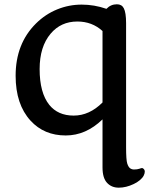

<svg xmlns="http://www.w3.org/2000/svg" viewBox="-20 -616 701 887"><path d="M453.6 -64.5Q377 9.8 283.7 9.8Q183.6 9.8 121.1 -58.6Q52.2 -133.8 52.2 -266.1Q52.2 -414.6 146.5 -507.8Q189.5 -550.3 243.9 -572.5Q298.3 -594.7 357.2 -594.7Q416 -594.7 471.7 -575.2Q491.7 -596.2 520 -596.2Q542.5 -596.2 551.8 -578.1Q562.5 -558.1 562.5 -508.8V63.5Q562.5 123.5 567.9 139.6Q573.2 155.8 581.1 161.4Q588.9 167 599.1 167Q614.3 167 623.8 163.6Q633.3 160.2 636.2 160.4Q639.2 160.6 641.6 162.6Q648.9 168 648.9 176.8Q648.9 185.5 643.6 195.8Q638.2 206.1 625.7 216.6Q613.3 227.1 597.2 234.4Q562.5 251 528.8 251Q495.1 251 474.4 228.5Q453.6 206.1 453.6 157.7ZM453.6 -472.7Q405.3 -516.6 337.4 -516.6Q261.2 -516.6 213.9 -460.4Q163.1 -400.4 163.1 -296.9Q163.1 -187.5 207.5 -131.8Q247.6 -82 320.3 -82Q393.1 -82 453.6 -142.6Z"/></svg>

Font: Quando
Style: Regular
Weight: 400
Version: Version 1.002